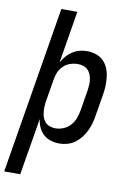

<svg xmlns="http://www.w3.org/2000/svg" viewBox="-132 -797 733 1074"><g transform="rotate(10 235.0 -260.0)"><path d="M-30 215 127 -735H218L169 -439Q180 -459 194.5 -476Q209 -493 228 -505Q247 -517 268 -522.5Q289 -528 310 -528Q337 -528 361 -520Q385 -512 403 -494.5Q421 -477 430.5 -453.5Q440 -430 443 -404.5Q446 -379 445 -352.5Q444 -326 439 -299L419 -179Q416 -157 409.5 -135Q403 -113 393 -92Q383 -71 368 -52Q353 -33 334 -19Q315 -5 291.5 1.5Q268 8 246 8Q221 8 197 0.5Q173 -7 155.5 -23Q138 -39 128 -61Q118 -83 115 -108L61 215ZM209 -72Q232 -72 254.5 -81Q277 -90 293.5 -108Q310 -126 318.5 -148Q327 -170 331 -193L351 -313Q353 -328 354 -344Q355 -360 352.5 -375.5Q350 -391 344.5 -404.5Q339 -418 328 -428.5Q317 -439 302.5 -443.5Q288 -448 273 -448Q251 -448 229.5 -441Q208 -434 191 -418Q174 -402 165 -381Q156 -360 153 -338L133 -218Q130 -202 129 -185Q128 -168 129.5 -152Q131 -136 136 -121Q141 -106 151.5 -94.5Q162 -83 177.5 -77.5Q193 -72 209 -72Z"/></g></svg>

Font: Iosevka Medium
Style: Italic
Weight: 500
Italic angle: -9°
Monospace: yes
Designer: Belleve Invis
Foundry: Belleve Invis
Version: Version 32.5.0; ttfautohint (v1.8.4)